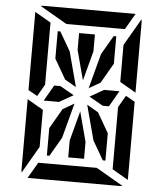

<svg xmlns="http://www.w3.org/2000/svg" viewBox="-64 -1055 943 1111"><g transform="rotate(5 408.0 -500.0)"><path d="M624 -782V-815L715 -972Q717 -964 717 -959V-546L624 -600V-607ZM535 -546H624L571 -454H535L454 -500ZM281 -454H238H192L245 -546H281L362 -500ZM238 -861H253L317 -751L371 -548L305 -586L238 -702ZM717 -493V-41Q717 -41 717 -39L624 -93V-95V-103V-139V-218V-454L664 -523ZM99 -507V-959Q99 -959 99 -961L192 -907V-905V-895V-861V-782V-578V-546L152 -477ZM192 -218V-185L101 -28Q99 -36 99 -41V-454L147 -426L169 -413V-414L192 -400ZM362 -763V-861H454V-763L408 -590ZM445 -548 499 -751 563 -861H578V-702L511 -586ZM578 -298V-139H563L499 -249L445 -452L511 -414ZM532 -93 689 -2Q681 0 676 0H140Q140 0 138 0L192 -93H195H226H362H454ZM284 -907 127 -998Q135 -1000 140 -1000H676Q676 -1000 678 -1000L624 -907H621H590H454H362ZM371 -452 317 -249 253 -139H238V-298L305 -414ZM454 -237V-139H362V-237L408 -410Z"/></g></svg>

Font: DSEG14 Modern Mini
Style: Regular
Weight: 400
Designer: Keshikan(Twitter:@keshinomi_88pro)
Version: Version 0.46